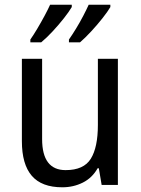

<svg xmlns="http://www.w3.org/2000/svg" viewBox="-20 -786 599 816"><path d="M481 -536V0H412L400 -71H395Q372 -30 332 -10Q292 10 245 10Q157 10 115 -39Q73 -88 73 -186V-536H159V-195Q159 -63 259 -63Q336 -63 366 -111.5Q396 -160 396 -255V-536ZM449 -756Q438 -737 415.5 -708.5Q393 -680 367 -652Q341 -624 320 -606H273V-618Q287 -638 303.5 -665Q320 -692 334 -719Q348 -746 357 -766H449ZM285 -756Q274 -737 252 -709Q230 -681 204 -653Q178 -625 155 -606H109V-618Q123 -638 139 -665Q155 -692 169.5 -719Q184 -746 193 -766H285Z"/></svg>

Font: Noto Sans Ethiopic SemCond
Style: Regular
Weight: 400
Width: 4
Designer: Monotype Design Team
Foundry: Monotype Imaging Inc.
Version: Version 2.102; ttfautohint (v1.8.4.7-5d5b)